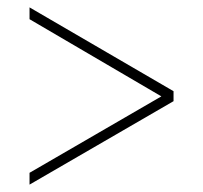

<svg xmlns="http://www.w3.org/2000/svg" viewBox="-20 -618 550 520"><path d="M60 -118 450 -344V-371L60 -598V-566L417 -357L60 -150Z"/></svg>

Font: Noto Serif Tamil SemiCondensed Thin
Style: Regular
Weight: 100
Width: 4
Designer: Indian Type Foundry, Tom Grace, and the Monotype Design Team
Foundry: Monotype Imaging Inc.
Version: Version 2.004